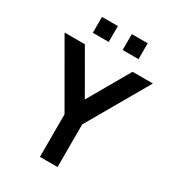

<svg xmlns="http://www.w3.org/2000/svg" viewBox="-215 -1033 1042 1152"><g transform="rotate(30 306.0 -457.0)"><path d="M245 0H367V-295L611.5 -720H471L306 -433L140.5 -720H0L245 -295ZM147.5 -803.5H257.5V-913.5H147.5ZM354 -803.5H464V-913.5H354Z"/></g></svg>

Font: Eudonet
Style: Bold
Weight: 700
Designer: Mikhail Sharanda
Foundry: Mikhail Sharanda
Version: Version 4.503;Glyphs 3.1.2 (3151)